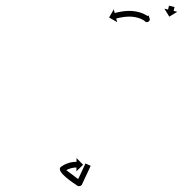

<svg xmlns="http://www.w3.org/2000/svg" viewBox="-20 -560 668 673"><path d="M591.8 -535.3C591.8 -535.3 591.8 -535.4 591.8 -535.4L572.4 -540.1C572.3 -540 572.3 -540 572.3 -539.9C572.3 -539.8 572.3 -539.6 572.2 -539.5C572.2 -539.3 572.1 -539 572.1 -538.8C572 -538.5 571.9 -538.2 571.8 -538C571.8 -537.6 571.7 -537.3 571.6 -536.9C571.5 -536.5 571.4 -536.2 571.3 -535.8C571.2 -535.4 571.1 -535 571 -534.6C570.9 -534.1 570.8 -533.7 570.7 -533.3C570.6 -532.9 570.5 -532.4 570.4 -532C570.3 -531.6 570.2 -531.2 570.1 -530.8C570 -530.4 569.9 -530 569.9 -529.6C569.8 -529.3 569.7 -529 569.6 -528.6C569.5 -528.3 569.5 -528 569.4 -527.7C569.3 -527.5 569.3 -527.3 569.2 -527.1C569.2 -526.9 569.2 -526.8 569.1 -526.6C569.1 -526.6 569.1 -526.5 569.1 -526.5L556.3 -529.6L573.4 -501.6L601.4 -518.7L588.5 -521.8C588.6 -521.9 588.6 -521.9 588.6 -522C588.6 -522.1 588.6 -522.3 588.7 -522.4C588.7 -522.6 588.8 -522.8 588.8 -523.1C588.9 -523.4 589 -523.7 589.1 -523.9C589.1 -524.3 589.2 -524.6 589.3 -525C589.4 -525.4 589.5 -525.7 589.6 -526.1C589.7 -526.5 589.8 -526.9 589.9 -527.3C590 -527.8 590.1 -528.2 590.2 -528.6C590.3 -529 590.4 -529.5 590.5 -529.9C590.6 -530.3 590.7 -530.7 590.8 -531.1C590.9 -531.5 591 -531.9 591 -532.3C591.1 -532.6 591.2 -532.9 591.3 -533.3C591.4 -533.6 591.4 -533.9 591.5 -534.2C591.6 -534.4 591.6 -534.6 591.7 -534.8C591.7 -535 591.7 -535.1 591.8 -535.3ZM502.2 -501.4C502.1 -502.5 502 -503.7 501.9 -504.9L482 -504C482 -502.4 482.1 -500.9 482.3 -499.3C482.3 -499.3 482.3 -499.1 482.4 -498.9C482.4 -498.7 482.4 -498.4 482.4 -498.4C483 -495.6 483.8 -492.8 484.9 -490.1C484.9 -490.1 485 -489.9 485.1 -489.7C485.3 -489.4 485.4 -489.2 485.4 -489.2C485.6 -488.7 486.2 -487.7 486.4 -487.4C489.3 -482.3 495.3 -483.1 499.6 -486.3C503.8 -489.4 506.4 -495 502.3 -499.3C501.2 -500.4 500 -501.5 498.7 -502.6C498.7 -502.6 498.6 -502.6 498.5 -502.7C498.4 -502.8 498.3 -502.9 498.3 -502.9C496.1 -504.6 493.7 -506.1 491.3 -507.6C491.3 -507.6 491.2 -507.6 491.1 -507.7C491 -507.7 490.9 -507.8 490.9 -507.8C487.8 -509.5 484.5 -511.1 481.3 -512.5C481.3 -512.5 481.2 -512.6 481.1 -512.6C481 -512.6 480.9 -512.7 480.9 -512.7C477.1 -514.2 473.3 -515.5 469.4 -516.7C469.4 -516.7 469.4 -516.8 469.3 -516.8C469.2 -516.8 469.1 -516.8 469.1 -516.8C464.9 -518 460.8 -518.9 456.6 -519.8C456.6 -519.8 456.5 -519.8 456.4 -519.8C456.3 -519.8 456.2 -519.8 456.2 -519.8C451.9 -520.5 447.6 -521.1 443.3 -521.5C443.3 -521.5 443.2 -521.5 443.1 -521.5C443 -521.5 443 -521.5 443 -521.5C438.7 -521.7 434.5 -521.8 430.2 -521.8C430.2 -521.8 430.1 -521.8 430.1 -521.8C430 -521.8 429.9 -521.8 429.9 -521.8C425.8 -521.6 421.7 -521.4 417.6 -521C417.6 -521 417.6 -521 417.5 -521C417.5 -521 417.4 -521 417.4 -521C413.6 -520.6 409.9 -520.1 406.1 -519.5C406.1 -519.5 406.1 -519.5 406.1 -519.5C406 -519.5 406 -519.5 406 -519.5C402.8 -519 399.5 -518.4 396.3 -517.7C396.3 -517.7 396.3 -517.7 396.3 -517.7C396.3 -517.7 396.2 -517.7 396.2 -517.7C393.7 -517.2 391.2 -516.6 388.8 -516C388.8 -516 388.8 -516 388.7 -516C388.7 -516 388.7 -516 388.7 -516C387.1 -515.6 385.5 -515.2 383.9 -514.8C383.9 -514.8 383.9 -514.8 383.9 -514.8C383.9 -514.8 383.8 -514.8 383.8 -514.8C383.3 -514.6 382.7 -514.5 382.2 -514.3L378.8 -527.1L362.4 -498.7L390.8 -482.3L387.3 -495C387.9 -495.2 388.4 -495.3 389 -495.4C389 -495.4 389 -495.4 389 -495.4C388.9 -495.4 388.9 -495.4 388.9 -495.4C390.4 -495.8 392 -496.2 393.5 -496.6C393.5 -496.6 393.5 -496.6 393.4 -496.6C393.4 -496.6 393.4 -496.6 393.4 -496.6C395.7 -497.1 398.1 -497.6 400.4 -498.1C400.4 -498.1 400.4 -498.1 400.4 -498.1C400.3 -498.1 400.3 -498.1 400.3 -498.1C403.3 -498.7 406.3 -499.3 409.3 -499.8C409.3 -499.8 409.3 -499.8 409.2 -499.8C409.2 -499.8 409.1 -499.8 409.1 -499.8C412.6 -500.3 416.1 -500.7 419.6 -501.1C419.6 -501.1 419.5 -501.1 419.5 -501.1C419.4 -501.1 419.4 -501.1 419.4 -501.1C423.1 -501.4 426.9 -501.7 430.7 -501.8C430.7 -501.8 430.6 -501.8 430.5 -501.8C430.4 -501.8 430.4 -501.8 430.4 -501.8C434.2 -501.8 438 -501.7 441.8 -501.5C441.8 -501.5 441.7 -501.5 441.6 -501.5C441.6 -501.5 441.5 -501.5 441.5 -501.5C445.3 -501.2 449.2 -500.7 453 -500.1C453 -500.1 453 -500.1 452.9 -500.1C452.8 -500.1 452.7 -500.1 452.7 -500.1C456.4 -499.4 460.2 -498.5 463.8 -497.5C463.8 -497.5 463.7 -497.6 463.7 -497.6C463.6 -497.6 463.5 -497.6 463.5 -497.6C466.9 -496.6 470.2 -495.4 473.5 -494.1C473.5 -494.1 473.4 -494.1 473.3 -494.2C473.2 -494.2 473.2 -494.2 473.2 -494.2C475.9 -493 478.7 -491.7 481.3 -490.2C481.3 -490.2 481.2 -490.3 481.1 -490.4C481 -490.4 480.9 -490.5 480.9 -490.5C482.8 -489.3 484.6 -488.2 486.3 -486.9C486.3 -486.9 486.2 -487 486.1 -487C486 -487.1 485.9 -487.2 485.9 -487.2C486.5 -486.7 487.2 -486.1 487.7 -485.6C491.8 -481.3 497.2 -481.7 501 -484.4C504.7 -487.2 506.6 -492.3 503.7 -497.4C503.5 -497.8 503.2 -498.3 503 -498.7C503 -498.7 503.1 -498.5 503.2 -498.3C503.3 -498.1 503.4 -497.8 503.4 -497.8C502.8 -499.2 502.4 -500.8 502.1 -502.3C502.1 -502.3 502.1 -502 502.1 -501.8C502.2 -501.6 502.2 -501.4 502.2 -501.4ZM297.3 22.4C297.4 22.1 297.6 21.7 297.8 21.3L279.6 12.9C279.5 13.3 279.3 13.6 279.1 14C278.7 15 278.2 16 277.7 17C277 18.6 276.2 20.2 275.5 21.8C274.5 23.9 273.6 25.9 272.6 28C271.5 30.5 270.3 32.9 269.2 35.3C267.9 38.1 266.6 40.8 265.4 43.5C264 46.4 262.6 49.3 261.3 52.3C259.9 55.3 258.5 58.3 257.1 61.3C255.7 64.3 254.3 67.3 252.9 70.3C251.5 73.2 250.2 76.1 248.8 79C247.8 81.2 252.4 80.8 256.8 79.6C261.2 78.4 265.4 76.3 263.5 75C252.8 67.7 209.6 33.1 209.1 34.7C208.1 36.6 207.1 38.5 206.1 40.4C206.1 40.4 205.9 40.5 205.7 40.7C205.5 40.8 205.3 41 205.3 41C209.8 37.9 214.5 35.1 219.4 32.8C219.4 32.8 219.2 32.9 219 32.9C218.9 33 218.7 33.1 218.7 33.1C222.7 31.5 226.8 30.2 230.9 29.1C230.9 29.1 230.8 29.1 230.6 29.1C230.5 29.2 230.4 29.2 230.4 29.2C233.5 28.5 236.7 28 239.9 27.6C239.9 27.6 239.8 27.6 239.7 27.6C239.6 27.6 239.5 27.6 239.5 27.6C241.6 27.5 243.7 27.3 245.8 27.3C245.8 27.3 245.7 27.3 245.7 27.3C245.6 27.3 245.6 27.3 245.6 27.3C246.4 27.3 247.2 27.3 248 27.3L247.9 40.5L271.3 17.5L248.3 -5.9L248.2 7.3C247.3 7.3 246.4 7.3 245.4 7.3C245.4 7.3 245.4 7.3 245.3 7.3C245.3 7.3 245.2 7.3 245.2 7.3C242.8 7.4 240.3 7.5 237.9 7.7C237.9 7.7 237.8 7.7 237.7 7.7C237.6 7.7 237.5 7.8 237.5 7.8C233.8 8.2 230 8.8 226.3 9.6C226.3 9.6 226.2 9.6 226.1 9.7C226 9.7 225.8 9.7 225.8 9.7C221 11 216.2 12.6 211.5 14.4C211.5 14.4 211.3 14.5 211.1 14.6C211 14.7 210.8 14.7 210.8 14.7C204.9 17.5 199.3 20.8 194 24.5C194 24.5 193.8 24.6 193.6 24.8C193.4 24.9 193.2 25.1 193.2 25.1C173.6 41.5 241.5 84.2 252.2 91.5C254.2 92.9 257.4 92.9 260.3 92.1C263.2 91.3 265.9 89.6 266.9 87.5C268.3 84.6 269.6 81.7 271 78.8C272.4 75.7 273.8 72.7 275.2 69.7C276.6 66.7 278 63.7 279.4 60.7C280.8 57.8 282.1 54.9 283.5 52C284.8 49.2 286 46.5 287.3 43.8C288.4 41.3 289.6 38.9 290.7 36.5C291.7 34.4 292.6 32.3 293.6 30.3C294.3 28.7 295.1 27.1 295.8 25.5C296.3 24.5 296.8 23.5 297.3 22.4Z"/></svg>

Font: FRB American Cursive Just Arrows Ultra
Style: Bold Italic
Weight: 1000
Italic angle: -25°
Version: Version 2.0;Modular Font Editor K font №1